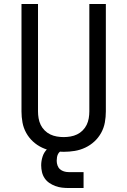

<svg xmlns="http://www.w3.org/2000/svg" viewBox="-20 -755 640 965"><path d="M300 8Q272 8 244.5 3.5Q217 -1 191.5 -13Q166 -25 145.5 -44Q125 -63 111.5 -87.5Q98 -112 93 -139.5Q88 -167 88 -195V-735H171V-195Q171 -178 174 -160.5Q177 -143 184.5 -127.5Q192 -112 204.5 -99.5Q217 -87 232.5 -79.5Q248 -72 265.5 -69Q283 -66 300 -66Q317 -66 334.5 -69Q352 -72 367.5 -79.5Q383 -87 395.5 -99.5Q408 -112 415.5 -127.5Q423 -143 426 -160.5Q429 -178 429 -195V-735H512V-195Q512 -167 507 -139.5Q502 -112 488.5 -87.5Q475 -63 454.5 -44Q434 -25 408.5 -13Q383 -1 355.5 3.5Q328 8 300 8ZM325 190Q308 190 291 188Q274 186 258 180Q242 174 228 164.5Q214 155 204.5 141Q195 127 191 110Q187 93 187 76Q187 54 194 32Q201 10 217.5 -6Q234 -22 256 -28.5Q278 -35 300 -35V0Q291 0 283.5 5.5Q276 11 272 18.5Q268 26 266.5 35Q265 44 265 53Q265 65 269 76.5Q273 88 281.5 95.5Q290 103 301.5 106.5Q313 110 325 110H400V190Z"/></svg>

Font: Bmono
Style: Regular
Weight: 400
Monospace: yes
Designer: Belleve Invis
Foundry: Belleve Invis
Version: Version 11.2.2; ttfautohint (v1.8.2)